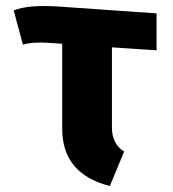

<svg xmlns="http://www.w3.org/2000/svg" viewBox="-20 -602 582 645"><path d="M356 -443V-174Q356 -118 397 -93L349 23Q189 -18 189 -169V-455L145 -458Q91 -462 57 -452L26 -567Q76 -587 178 -580L506 -557V-433Z"/></svg>

Font: Xiangcui Wave Sans Xiangcui Wave Sans
Style: Regular
Weight: 800
Width: 3
Version: Version 0.920;March 28, 2024;FontCreator 14.0.0.2814 64-bit